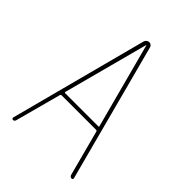

<svg xmlns="http://www.w3.org/2000/svg" viewBox="-213 -828 926 926"><g transform="rotate(45 250.0 -365.0)"><path d="M247.1 -709 131.8 -275.4Q129.9 -270.5 134.8 -269.5H361.3Q367.2 -269.5 364.3 -275.4L249 -709Q249 -710 248 -710Q247.1 -710 247.1 -709ZM47.9 0Q44.9 0 42.5 -2.9Q40 -5.9 41 -9.8L226.6 -713.9Q228.5 -720.7 234.9 -725.6Q241.2 -730.5 248.5 -730.5Q255.9 -730.5 261.7 -725.6Q267.6 -720.7 268.6 -713.9L455.1 -9.8Q456.1 -5.9 454.1 -2.9Q452.1 0 448.2 0Q439.5 0 434.6 -9.8L372.1 -246.1Q371.1 -250 366.2 -250H129.9Q126 -250 124 -246.1L60.5 -9.8Q57.6 0 47.9 0Z"/></g></svg>

Font: Rounded-L Mgen+ 2m thin
Style: Regular
Weight: 100
Designer: [Source Han Sans]
Ryoko NISHIZUKA  (kana & ideographs); Paul D. Hunt (Latin, Greek & Cyrillic); Wenlong ZHANG  (bopomofo
Version: Version 1.059.20150602